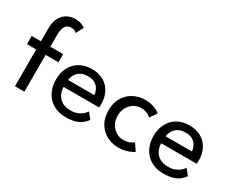

<svg xmlns="http://www.w3.org/2000/svg" viewBox="-92 -1103 1879 1519"><g transform="rotate(30 847.5 -344.0)"><path d="M14 -410.5H98V-527Q98 -589.5 119.8 -627.5Q141.5 -665.5 175.2 -682.8Q209 -700 244.5 -700Q287.5 -700 310.8 -688Q334 -676 338.5 -672L303.5 -605.5Q301 -608.5 288 -616.5Q275 -624.5 252.5 -624.5Q236 -624.5 220.5 -616.5Q205 -608.5 194.5 -585.5Q184 -562.5 184 -517V-410.5H301V-336H184V0H98V-336H14Z M434 -187.5Q434.5 -150.5 450 -120Q465.5 -89.5 496.2 -71.5Q527 -53.5 572 -53.5Q610 -53.5 636.8 -64.8Q663.5 -76 680.5 -91.8Q697.5 -107.5 705 -120L747.5 -67.5Q731 -43.5 707.2 -25.5Q683.5 -7.5 649.5 2.2Q615.5 12 566.5 12Q500.5 12 452.2 -16.2Q404 -44.5 378 -94.8Q352 -145 352 -210Q352 -270 376.5 -318.2Q401 -366.5 447.8 -394.5Q494.5 -422.5 560.5 -422.5Q621 -422.5 665.8 -397.2Q710.5 -372 735.2 -326Q760 -280 760 -216Q760 -212 759.5 -201.8Q759 -191.5 758.5 -187.5ZM677 -253Q676.5 -273.5 665.2 -298Q654 -322.5 629 -340Q604 -357.5 561.5 -357.5Q517.5 -357.5 490.8 -340.5Q464 -323.5 451.5 -299.2Q439 -275 437 -253Z M1049.5 -60Q1088.5 -60 1112.5 -72.5Q1136.5 -85 1142.5 -90.5L1185 -28Q1180 -23.5 1161.2 -13.8Q1142.5 -4 1113.2 4Q1084 12 1047 12Q990.5 12 942 -13.2Q893.5 -38.5 863.8 -87Q834 -135.5 834 -205.5Q834 -276 863.8 -324.2Q893.5 -372.5 942 -397.5Q990.5 -422.5 1047 -422.5Q1083.5 -422.5 1112 -413.8Q1140.5 -405 1159 -394.5Q1177.5 -384 1183.5 -378.5L1140.5 -316Q1136.5 -320 1125.2 -328.2Q1114 -336.5 1095 -343.5Q1076 -350.5 1049.5 -350.5Q1017.5 -350.5 987.2 -333.2Q957 -316 937.5 -283.5Q918 -251 918 -205.5Q918 -160 937.5 -127.2Q957 -94.5 987.2 -77.2Q1017.5 -60 1049.5 -60Z M1325.5 -187.5Q1326 -150.5 1341.5 -120Q1357 -89.5 1387.8 -71.5Q1418.5 -53.5 1463.5 -53.5Q1501.5 -53.5 1528.2 -64.8Q1555 -76 1572 -91.8Q1589 -107.5 1596.5 -120L1639 -67.5Q1622.5 -43.5 1598.8 -25.5Q1575 -7.5 1541 2.2Q1507 12 1458 12Q1392 12 1343.8 -16.2Q1295.5 -44.5 1269.5 -94.8Q1243.5 -145 1243.5 -210Q1243.5 -270 1268 -318.2Q1292.5 -366.5 1339.2 -394.5Q1386 -422.5 1452 -422.5Q1512.5 -422.5 1557.2 -397.2Q1602 -372 1626.8 -326Q1651.5 -280 1651.5 -216Q1651.5 -212 1651 -201.8Q1650.5 -191.5 1650 -187.5ZM1568.5 -253Q1568 -273.5 1556.8 -298Q1545.5 -322.5 1520.5 -340Q1495.5 -357.5 1453 -357.5Q1409 -357.5 1382.2 -340.5Q1355.5 -323.5 1343 -299.2Q1330.5 -275 1328.5 -253Z"/></g></svg>

Font: League Spartan Thin
Style: Regular
Weight: 400
Version: Version 2.002